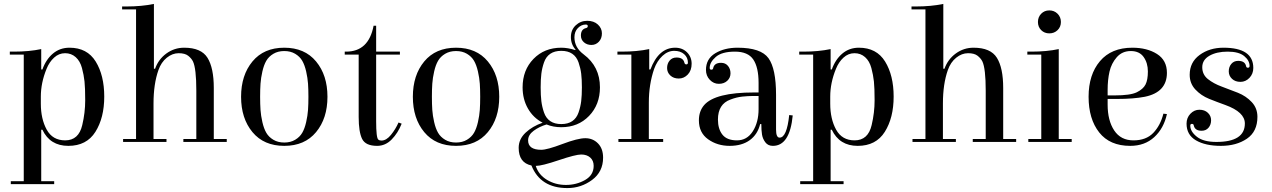

<svg xmlns="http://www.w3.org/2000/svg" viewBox="-20 -723 6477 978"><path d="M190 200H256V215H35V200H101V-445H30V-460H51Q129 -460 190 -473V-369H196Q214 -420 249.5 -450Q285 -480 334 -480Q424 -480 467.5 -409.5Q511 -339 511 -231Q511 -123 466 -51.5Q421 20 328 20Q235 20 196 -62H190ZM188 -231V-195Q188 -117 218 -62.5Q248 -8 312 -8Q381 -8 399 -86Q414 -149 414 -212Q414 -275 410.5 -308Q407 -341 397.5 -376.5Q388 -412 365.5 -432Q343 -452 311.5 -452Q280 -452 255.5 -429.5Q231 -407 217 -372Q188 -301 188 -231Z M828 -15V0H607V-15H673V-675H602V-690H623Q702 -690 764 -703V-373H770Q787 -421 827.5 -450.5Q868 -480 918 -480Q1005 -480 1037 -428.5Q1069 -377 1069 -275V-15H1135V0H914V-15H980V-261Q980 -374 963 -410Q955 -426 938.5 -439Q922 -452 890 -452Q858 -452 829.5 -429Q801 -406 787 -366Q762 -295 762 -196V-15Z M1590 -50Q1532 20 1428 20Q1324 20 1266 -50Q1208 -120 1208 -230Q1208 -340 1266 -410Q1324 -480 1428 -480Q1532 -480 1590 -410Q1648 -340 1648 -230Q1648 -120 1590 -50ZM1549 -163Q1551 -192 1551 -230Q1551 -268 1549 -297Q1547 -326 1539.5 -359Q1532 -392 1519.5 -413.5Q1507 -435 1483.5 -449Q1460 -463 1428 -463Q1396 -463 1372.5 -449Q1349 -435 1336.5 -413.5Q1324 -392 1316.5 -359Q1309 -326 1307 -297Q1305 -268 1305 -230Q1305 -192 1307 -163Q1309 -134 1316.5 -101Q1324 -68 1336.5 -46.5Q1349 -25 1372.5 -11Q1396 3 1428 3Q1460 3 1483.5 -11Q1507 -25 1519.5 -46.5Q1532 -68 1539.5 -101Q1547 -134 1549 -163Z M1896 -445V-105Q1896 -21 1907 -12Q1913 -7 1923 -7Q1948 -7 1971.5 -36Q1995 -65 2010 -99L2026 -93Q2007 -45 1975 -12.5Q1943 20 1901 20Q1842 20 1824.5 -15.5Q1807 -51 1807 -127V-445H1736V-460H1743Q1858 -460 1883 -592H1896V-460H2017V-445Z M2465 -50Q2407 20 2303 20Q2199 20 2141 -50Q2083 -120 2083 -230Q2083 -340 2141 -410Q2199 -480 2303 -480Q2407 -480 2465 -410Q2523 -340 2523 -230Q2523 -120 2465 -50ZM2424 -163Q2426 -192 2426 -230Q2426 -268 2424 -297Q2422 -326 2414.5 -359Q2407 -392 2394.5 -413.5Q2382 -435 2358.5 -449Q2335 -463 2303 -463Q2271 -463 2247.5 -449Q2224 -435 2211.5 -413.5Q2199 -392 2191.5 -359Q2184 -326 2182 -297Q2180 -268 2180 -230Q2180 -192 2182 -163Q2184 -134 2191.5 -101Q2199 -68 2211.5 -46.5Q2224 -25 2247.5 -11Q2271 3 2303 3Q2335 3 2358.5 -11Q2382 -25 2394.5 -46.5Q2407 -68 2414.5 -101Q2422 -134 2424 -163Z M2964 -598Q2941 -598 2923.5 -580Q2906 -562 2906 -533Q2906 -481 2953 -446Q3036 -384 3036 -278Q3036 -190 2980.5 -132.5Q2925 -75 2839 -75Q2798 -75 2764 -89Q2727 -78 2698.5 -57Q2670 -36 2670 -8Q2670 40 2737 40Q2767 40 2845 10.5Q2923 -19 2961.5 -19Q3000 -19 3026 7.5Q3052 34 3052 80Q3052 152 2996 193.5Q2940 235 2870 235Q2733 235 2687 120Q2622 106 2622 30Q2622 -14 2657 -47Q2692 -80 2744 -98Q2696 -123 2669 -170.5Q2642 -218 2642 -278Q2642 -366 2697.5 -423Q2753 -480 2839 -480Q2872 -480 2910 -468L2912 -470Q2888 -497 2888 -534Q2888 -571 2912.5 -594Q2937 -617 2971 -617Q3005 -617 3025.5 -598Q3046 -579 3046 -553Q3046 -527 3030.5 -510.5Q3015 -494 2992.5 -494Q2970 -494 2954.5 -507.5Q2939 -521 2939 -542Q2939 -574 2965 -580Q2974 -582 2974 -590Q2974 -598 2964 -598ZM2940.5 -208Q2944 -237 2944 -278Q2944 -319 2940.5 -347.5Q2937 -376 2927 -405Q2917 -434 2895 -449Q2873 -464 2839 -464Q2805 -464 2783 -449Q2761 -434 2751 -405Q2741 -376 2737.5 -347.5Q2734 -319 2734 -278Q2734 -237 2737.5 -208Q2741 -179 2751 -150Q2761 -121 2783 -106Q2805 -91 2839 -91Q2873 -91 2895 -106Q2917 -121 2927 -150Q2937 -179 2940.5 -208ZM2710 122H2709Q2723 167 2766 193Q2809 219 2862.5 219Q2916 219 2960 194Q3004 169 3004 122Q3004 95 2986.5 79.5Q2969 64 2940.5 64Q2912 64 2826 93Q2740 122 2710 122Z M3484 -404Q3484 -430 3465 -447Q3446 -464 3414 -464Q3382 -464 3354.5 -438.5Q3327 -413 3312 -372Q3285 -293 3285 -201V-15H3358V0H3130V-15H3196V-445H3125V-460H3146Q3226 -460 3287 -473V-369H3293Q3335 -480 3419 -480Q3456 -480 3479.5 -456.5Q3503 -433 3503 -398.5Q3503 -364 3483.5 -343.5Q3464 -323 3437.5 -323Q3411 -323 3394.5 -338.5Q3378 -354 3378 -376.5Q3378 -399 3391 -414.5Q3404 -430 3426 -430Q3460 -430 3466 -404Q3468 -395 3476 -395Q3484 -395 3484 -404Z M3737 -480Q3856 -480 3894.5 -426.5Q3933 -373 3933 -240V-63Q3933 -22 3951 -22Q3988 -22 4000 -137L4018 -135Q4003 20 3917 20Q3892 20 3878.5 2Q3865 -16 3861.5 -37.5Q3858 -59 3858 -91H3852Q3839 -38 3799 -9Q3759 20 3696.5 20Q3634 20 3587 -13.5Q3540 -47 3540 -110Q3540 -157 3567 -188Q3623 -252 3821 -252Q3832 -252 3844 -252V-301Q3844 -380 3817 -420Q3790 -460 3723.5 -460Q3657 -460 3626 -433Q3595 -406 3595 -377Q3595 -368 3603.5 -368Q3612 -368 3613 -377Q3619 -403 3653 -403Q3675 -403 3688 -387.5Q3701 -372 3701 -349.5Q3701 -327 3684.5 -311.5Q3668 -296 3641.5 -296Q3615 -296 3595.5 -316.5Q3576 -337 3576 -367Q3576 -423 3623 -451.5Q3670 -480 3737 -480ZM3844 -167V-234Q3834 -234 3812.5 -234Q3791 -234 3761.5 -231Q3732 -228 3701 -216Q3637 -193 3637 -114Q3637 -66 3660 -37Q3683 -8 3734 -8Q3785 -8 3814.5 -54Q3844 -100 3844 -167Z M4211 200H4277V215H4056V200H4122V-445H4051V-460H4072Q4150 -460 4211 -473V-369H4217Q4235 -420 4270.5 -450Q4306 -480 4355 -480Q4445 -480 4488.5 -409.5Q4532 -339 4532 -231Q4532 -123 4487 -51.5Q4442 20 4349 20Q4256 20 4217 -62H4211ZM4209 -231V-195Q4209 -117 4239 -62.5Q4269 -8 4333 -8Q4402 -8 4420 -86Q4435 -149 4435 -212Q4435 -275 4431.5 -308Q4428 -341 4418.5 -376.5Q4409 -412 4386.5 -432Q4364 -452 4332.5 -452Q4301 -452 4276.5 -429.5Q4252 -407 4238 -372Q4209 -301 4209 -231Z M4849 -15V0H4628V-15H4694V-675H4623V-690H4644Q4723 -690 4785 -703V-373H4791Q4808 -421 4848.5 -450.5Q4889 -480 4939 -480Q5026 -480 5058 -428.5Q5090 -377 5090 -275V-15H5156V0H4935V-15H5001V-261Q5001 -374 4984 -410Q4976 -426 4959.5 -439Q4943 -452 4911 -452Q4879 -452 4850.5 -429Q4822 -406 4808 -366Q4783 -295 4783 -196V-15Z M5373 -15H5439V0H5218V-15H5284V-445H5213V-460H5234Q5312 -460 5373 -473ZM5283.5 -569.5Q5267 -586 5267 -611Q5267 -636 5283.5 -653Q5300 -670 5325 -670Q5350 -670 5367 -653Q5384 -636 5384 -611Q5384 -586 5367 -569.5Q5350 -553 5325 -553Q5300 -553 5283.5 -569.5Z M5748 -480Q5823 -480 5873.5 -448Q5924 -416 5924 -352Q5924 -253 5811 -230Q5754 -219 5669 -219H5622V-190Q5622 -109 5655.5 -58.5Q5689 -8 5753.5 -8Q5818 -8 5854.5 -46Q5891 -84 5906 -144L5924 -142Q5908 -69 5859.5 -24.5Q5811 20 5737 20Q5633 20 5579 -48.5Q5525 -117 5525 -230Q5525 -343 5583 -411.5Q5641 -480 5748 -480ZM5622 -237H5657Q5738 -237 5770.5 -253Q5803 -269 5815 -292.5Q5827 -316 5827 -359Q5827 -402 5805.5 -432.5Q5784 -463 5740 -463Q5696 -463 5668.5 -431.5Q5641 -400 5631.5 -358Q5622 -316 5622 -265Z M6212 -480Q6364 -480 6364 -377Q6364 -347 6344.5 -326.5Q6325 -306 6298.5 -306Q6272 -306 6255.5 -321.5Q6239 -337 6239 -359.5Q6239 -382 6252 -397.5Q6265 -413 6287 -413Q6321 -413 6327 -387Q6328 -378 6336.5 -378Q6345 -378 6345 -387Q6345 -415 6317.5 -437.5Q6290 -460 6233.5 -460Q6177 -460 6140.5 -439Q6104 -418 6104 -380.5Q6104 -343 6133 -320Q6162 -297 6203 -282Q6244 -267 6285.5 -250.5Q6327 -234 6356 -203Q6385 -172 6385 -128Q6385 -53 6331.5 -16.5Q6278 20 6199 20Q6120 20 6072 -8Q6024 -36 6024 -93Q6024 -123 6043.5 -143.5Q6063 -164 6089.5 -164Q6116 -164 6132.5 -148.5Q6149 -133 6149 -110.5Q6149 -88 6136 -72.5Q6123 -57 6101 -57Q6067 -57 6061 -83Q6060 -92 6051.5 -92Q6043 -92 6043 -83Q6043 -53 6076.5 -26.5Q6110 0 6176 0Q6321 0 6321 -94Q6321 -152 6222 -188Q6180 -203 6139 -219.5Q6098 -236 6069 -267Q6040 -298 6040 -342Q6040 -406 6090.5 -443Q6141 -480 6212 -480Z"/></svg>

Font: Elsie Swash Caps
Style: Regular
Weight: 400
Designer: Alejandro Inler
Foundry: Alejandro Inler
Version: 1.003